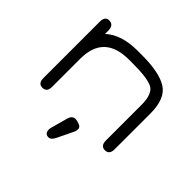

<svg xmlns="http://www.w3.org/2000/svg" viewBox="-153 -619 938 938"><g transform="rotate(45 316.0 -150.0)"><path d="M363.3 49.8 324.2 130.9Q311.5 157.2 294.9 157.2Q268.6 157.2 268.6 127.9Q268.6 123 271.5 111.3L294.9 26.4Q302.7 0 324.2 0Q337.9 0 353.5 6.8Q369.1 12.7 369.1 26.4Q369.1 40 363.3 49.8ZM304.7 -389.6Q132.8 -389.6 132.8 -224.6V-30.3Q132.8 6.8 102.5 6.8Q72.3 6.8 72.3 -30.3V-418.9Q72.3 -457 100.6 -457Q132.8 -457 132.8 -417V-395.5Q191.4 -450.2 304.7 -450.2H333Q454.1 -450.2 509.3 -415Q564.5 -379.9 564.5 -277.3V-30.3Q564.5 6.8 534.2 6.8Q503.9 6.8 503.9 -30.3V-275.4Q503.9 -350.6 469.2 -370.1Q434.6 -389.6 333 -389.6Z"/></g></svg>

Font: Jura
Style: Medium
Weight: 500
Version: Version 2.6.1